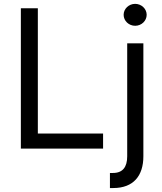

<svg xmlns="http://www.w3.org/2000/svg" viewBox="-20 -770 840 995"><path d="M88.1 0H514.2V-78.1H176.1V-727.3H88.1ZM639.2 -545.5V39.8C639.2 95.2 616.5 126.4 565.3 126.4H549.7V204.5H566.8C671.9 204.5 723 140.6 723 39.8V-545.5ZM680.4 -636.4C713.1 -636.4 740.1 -661.9 740.1 -693.2C740.1 -724.4 713.1 -750 680.4 -750C647.7 -750 620.7 -724.4 620.7 -693.2C620.7 -661.9 647.7 -636.4 680.4 -636.4Z"/></svg>

Font: Karasuma Gothic
Style: Regular
Weight: 400
Designer: Rasmus Andersson, Ryoko Nishizuka
Foundry: Genbu
Version: Version 1.00